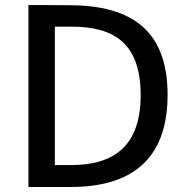

<svg xmlns="http://www.w3.org/2000/svg" viewBox="-20 -743 743 763"><path d="M93 -723V0H262C523 0 646 -129 646 -366C646 -592 535 -718 270 -722C209 -723 103 -723 93 -723ZM198 -637H266C437 -637 539 -567 539 -365C539 -161 431 -87 262 -87H198Z"/></svg>

Font: United Sans Medium
Style: Regular
Weight: 500
Designer: Pablo Impallari, Rodrigo Fuenzalida (Modified by Dan O. Williams)
Version: Version 1.000;PS 001.000;hotconv 1.0.88;makeotf.lib2.5.64775